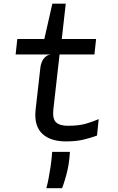

<svg xmlns="http://www.w3.org/2000/svg" viewBox="-20 -757 640 1038"><path d="M334.5 7.5Q298 7.5 266.2 -1.8Q234.5 -11 211.5 -31.2Q188.5 -51.5 178 -84.2Q167.5 -117 172.5 -164L198.5 -393.5Q200 -406.5 206 -421.5Q212 -436.5 224 -448.2Q236 -460 254 -462.5L216.5 -524L218.5 -541L263 -737H335.5L310 -510.5L304.5 -484.5L268.5 -166Q263 -114 283.2 -95.5Q303.5 -77 346.5 -77Q407 -77 446.2 -88.8Q485.5 -100.5 513.5 -113L504.5 -24Q473 -12.5 432.8 -2.5Q392.5 7.5 334.5 7.5ZM64.5 -462.5 73.5 -546H499.5L490.5 -462.5ZM230.5 260.5Q236.5 240 242.2 209.8Q248 179.5 252.8 148.2Q257.5 117 259.5 93.5L262 64H358L355 99.5Q352.5 127.5 346 157.5Q339.5 187.5 331.2 214.5Q323 241.5 315.5 260.5Z"/></svg>

Font: Spline Sans Mono
Style: Italic
Weight: 400
Italic angle: -4°
Monospace: yes
Designer: Eben Sorkin, Mirko Velimirovic
Foundry: Sorkin Type
Version: Version 1.004